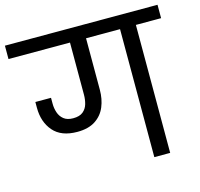

<svg xmlns="http://www.w3.org/2000/svg" viewBox="-134 -855 1012 971"><g transform="rotate(-15 372.5 -370.0)"><path d="M215 -224Q131 -224 89.5 -272Q48 -320 48 -395Q48 -402 48 -410Q48 -418 48 -425H130V-394Q130 -370 137.5 -347.5Q145 -325 163 -310.5Q181 -296 212 -296Q246 -296 264 -311Q282 -326 288.5 -349Q295 -372 295 -397V-670H-27V-740H772V-670H640V0H557V-670H379V-400Q379 -352 362.5 -312Q346 -272 309.5 -248Q273 -224 215 -224Z"/></g></svg>

Font: Poppins
Style: Regular
Weight: 400
Designer: Ninad Kale (Devanagari), Jonny Pinhorn (Latin)
Version: Version 5.002